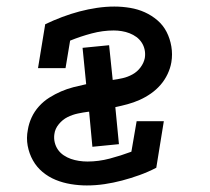

<svg xmlns="http://www.w3.org/2000/svg" viewBox="-20 -558 640 586"><path d="M245 8Q221 8 196.5 4Q172 0 150 -9Q128 -18 110 -33Q92 -48 80.5 -68.5Q69 -89 64.5 -113Q60 -137 65 -162Q68 -181 76.5 -199.5Q85 -218 99 -233.5Q113 -249 130.5 -260Q148 -271 166.5 -279Q185 -287 204.5 -292Q224 -297 243 -301L232 -412L313 -420L324 -314Q339 -316 354.5 -319.5Q370 -323 384.5 -331Q399 -339 409 -352.5Q419 -366 422 -381Q424 -394 421.5 -406Q419 -418 412.5 -428Q406 -438 396.5 -445Q387 -452 375.5 -456.5Q364 -461 351.5 -463Q339 -465 327 -465Q294 -465 260 -456Q226 -447 194 -434L180 -350H96L118 -484Q143 -496 169.5 -506Q196 -516 222.5 -523Q249 -530 276 -534Q303 -538 329 -538Q353 -538 377 -534Q401 -530 422 -520.5Q443 -511 460.5 -496Q478 -481 488.5 -460.5Q499 -440 503 -416Q507 -392 503 -368Q500 -350 491.5 -332Q483 -314 470 -299Q457 -284 440.5 -272.5Q424 -261 406 -253Q388 -245 369.5 -240Q351 -235 332 -231L343 -118L262 -110L252 -217H250Q234 -215 217.5 -211.5Q201 -208 186 -200.5Q171 -193 159.5 -179Q148 -165 146 -149Q144 -136 147 -123.5Q150 -111 157 -101Q164 -91 174.5 -84Q185 -77 196.5 -73Q208 -69 221 -67Q234 -65 247 -65Q281 -65 315 -74Q349 -83 381 -95L397 -188H480L457 -46Q432 -33 405.5 -23.5Q379 -14 352.5 -7Q326 0 299 4Q272 8 245 8Z"/></svg>

Font: Iosevka Slab Extended
Style: Italic
Weight: 400
Width: 7
Italic angle: -9°
Monospace: yes
Designer: Belleve Invis
Foundry: Belleve Invis
Version: Version 11.1.0; ttfautohint (v1.8.3)